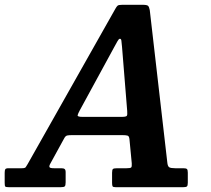

<svg xmlns="http://www.w3.org/2000/svg" viewBox="-78 -780 881 800"><path d="M-58.5 -19V-59.5Q-58.5 -70.5 -56 -74.8Q-53.5 -79 -42 -79H12.5Q26.5 -79 29.2 -83.5Q32 -88 37 -96L403 -744Q408 -753 412.2 -756.5Q416.5 -760 431.5 -760H516.5Q534 -760 538.8 -755.8Q543.5 -751.5 546 -738L619 -104Q620.5 -87 627.2 -83Q634 -79 652 -79H686Q697 -79 700.8 -75.8Q704.5 -72.5 704.5 -60.5V-18.5Q704.5 -6.5 700.8 -3.2Q697 0 685 0H404.5Q393.5 0 391.2 -3.5Q389 -7 389 -18V-60Q389 -73 392.8 -76Q396.5 -79 410 -79H449.5Q465 -79 468.5 -82.2Q472 -85.5 471 -99.5L461.5 -199Q460.5 -212.5 453.8 -214.8Q447 -217 431.5 -217H223.5Q209 -217 202.2 -215.5Q195.5 -214 190.5 -205.5L131 -97Q126 -87.5 128.5 -83.2Q131 -79 147 -79H177.5Q187 -79 191.2 -75.8Q195.5 -72.5 195.5 -62.5V-20.5Q195.5 -7 191.8 -3.5Q188 0 174.5 0H-40.5Q-54 0 -56.2 -3Q-58.5 -6 -58.5 -19ZM397.5 -583 254 -319.5Q247 -306.5 245.5 -299.8Q244 -293 266 -293H427.5Q447 -293 450.2 -297.2Q453.5 -301.5 452 -317.5L430.5 -584Q428.5 -602 427.8 -610.2Q427 -618.5 421.5 -618.5Q417 -618.5 411.2 -607.8Q405.5 -597 397.5 -583Z"/></svg>

Font: Besley* Narrow Semi
Style: Italic
Weight: 600
Width: 4
Italic angle: -13°
Designer: Owen Earl
Foundry: indestructible type*
Version: Version 3.000; ttfautohint (v1.8.3)